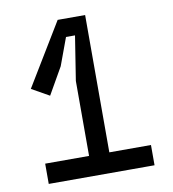

<svg xmlns="http://www.w3.org/2000/svg" viewBox="-79 -770 759 840"><g transform="rotate(-10 300.0 -350.0)"><path d="M540 -90V0H70V-90ZM265 -29V-423L296 -620H256L211 -498L143 -379L65 -423L233 -700H355V-29Z"/></g></svg>

Font: Fliege Mono Thin
Style: Regular
Weight: 100
Version: Version 0.020;Glyphs 3.3 (3306)